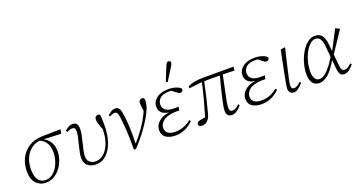

<svg xmlns="http://www.w3.org/2000/svg" viewBox="-45 -1413 3856 2072"><g transform="rotate(-20 1882.5 -377.0)"><path d="M217 13Q153 13 109 -33Q65 -79 65 -170Q65 -255 99 -322.5Q133 -390 197.5 -430Q262 -470 351 -472L561 -476L554 -428L353 -436Q399 -415 425.5 -369.5Q452 -324 452 -266Q452 -218 435.5 -168.5Q419 -119 388 -78Q357 -37 314 -12Q271 13 217 13ZM114 -174Q114 -90 145.5 -52.5Q177 -15 224 -15Q265 -15 298.5 -37.5Q332 -60 356 -97Q380 -134 393 -178.5Q406 -223 406 -267Q406 -333 380 -376.5Q354 -420 306 -437Q247 -429 204 -393Q161 -357 137.5 -301Q114 -245 114 -174Z M793 13Q740 13 702.5 -16.5Q665 -46 665 -110Q665 -136 673 -174.5Q681 -213 692 -255.5Q703 -298 711 -335.5Q719 -373 719 -398Q719 -424 708.5 -433Q698 -442 684 -442Q658 -442 621 -423L612 -441Q640 -465 660 -475Q680 -485 702 -485Q734 -485 748.5 -464.5Q763 -444 763 -406Q763 -379 755 -339Q747 -299 736 -255.5Q725 -212 717 -173Q709 -134 709 -110Q709 -70 734 -45Q759 -20 802 -20Q852 -20 894.5 -55.5Q937 -91 963.5 -158.5Q990 -226 991 -321Q971 -371 963.5 -396.5Q956 -422 956 -440Q956 -464 968.5 -474.5Q981 -485 994 -485Q1004 -485 1009.5 -481.5Q1015 -478 1019 -470Q1021 -452 1022 -421Q1023 -390 1023 -353Q1023 -248 995 -165.5Q967 -83 915.5 -35Q864 13 793 13Z M1231 0Q1233 -127 1227.5 -208.5Q1222 -290 1215 -351Q1211 -391 1205.5 -410Q1200 -429 1191.5 -435.5Q1183 -442 1171 -442Q1158 -442 1144 -437Q1130 -432 1112 -423L1103 -441Q1132 -464 1150.5 -474.5Q1169 -485 1191 -485Q1226 -485 1239.5 -458Q1253 -431 1260 -368Q1268 -308 1271 -230.5Q1274 -153 1271 -52Q1394 -190 1457 -320Q1466 -339 1473 -356L1468 -391Q1467 -402 1465 -416Q1463 -430 1463 -439Q1463 -465 1473.5 -477Q1484 -489 1500 -489Q1516 -489 1524 -481Q1526 -476 1527.5 -469.5Q1529 -463 1529 -452Q1529 -430 1520.5 -396.5Q1512 -363 1485 -310Q1448 -239 1390.5 -159.5Q1333 -80 1256 1L1234 3Z M1706 13Q1643 13 1600.5 -14.5Q1558 -42 1558 -102Q1558 -152 1600.5 -193.5Q1643 -235 1725 -246Q1616 -261 1616 -351Q1616 -407 1665.5 -446Q1715 -485 1801 -485Q1850 -485 1891 -471Q1932 -457 1945 -436Q1944 -421 1936 -411.5Q1928 -402 1913 -402Q1897 -402 1868 -426L1828 -457Q1821 -458 1814.5 -458Q1808 -458 1801 -458Q1730 -458 1697.5 -428Q1665 -398 1665 -357Q1665 -315 1695.5 -291.5Q1726 -268 1792 -268Q1805 -268 1818 -268Q1831 -268 1843 -269L1835 -227Q1828 -228 1812.5 -228Q1797 -228 1790 -228Q1695 -224 1651.5 -188.5Q1608 -153 1608 -109Q1608 -68 1636.5 -47Q1665 -26 1716 -26Q1773 -26 1817 -43.5Q1861 -61 1901 -93L1915 -78Q1825 13 1706 13ZM1805 -568Q1822 -609 1838 -649Q1854 -689 1870 -729Q1878 -749 1886 -758Q1894 -767 1905 -767Q1917 -767 1923.5 -760Q1930 -753 1930 -743Q1930 -734 1925.5 -725Q1921 -716 1910 -697Q1888 -662 1866.5 -627.5Q1845 -593 1823 -558Z M2020 -415V-439Q2058 -456 2099.5 -464Q2141 -472 2199 -472H2549L2542 -429L2410 -433Q2388 -327 2373 -257Q2358 -187 2350 -144Q2342 -101 2342 -76Q2342 -51 2351 -40.5Q2360 -30 2378 -30Q2397 -30 2417 -42Q2437 -54 2456 -74L2468 -58Q2445 -30 2416 -8.5Q2387 13 2355 13Q2327 13 2310.5 -3.5Q2294 -20 2294 -57Q2294 -95 2314.5 -184.5Q2335 -274 2376 -433H2197Q2179 -347 2164 -284.5Q2149 -222 2137 -174.5Q2125 -127 2114 -85Q2087 11 2012 11Q1973 11 1973 -17Q1973 -28 1979 -35.5Q1985 -43 1991 -47Q2010 -52 2031 -56.5Q2052 -61 2073 -63Q2100 -155 2123.5 -242.5Q2147 -330 2169 -432Z M2696 13Q2633 13 2590.5 -14.5Q2548 -42 2548 -102Q2548 -152 2590.5 -193.5Q2633 -235 2715 -246Q2606 -261 2606 -351Q2606 -407 2655.5 -446Q2705 -485 2791 -485Q2840 -485 2881 -471Q2922 -457 2935 -436Q2934 -421 2926 -411.5Q2918 -402 2903 -402Q2887 -402 2858 -426L2818 -457Q2811 -458 2804.5 -458Q2798 -458 2791 -458Q2720 -458 2687.5 -428Q2655 -398 2655 -357Q2655 -315 2685.5 -291.5Q2716 -268 2782 -268Q2795 -268 2808 -268Q2821 -268 2833 -269L2825 -227Q2818 -228 2802.5 -228Q2787 -228 2780 -228Q2685 -224 2641.5 -188.5Q2598 -153 2598 -109Q2598 -68 2626.5 -47Q2655 -26 2706 -26Q2763 -26 2807 -43.5Q2851 -61 2891 -93L2905 -78Q2815 13 2696 13Z M3069 13Q3044 13 3027 -3Q3010 -19 3010 -53Q3010 -65 3013.5 -86Q3017 -107 3024 -144Q3031 -181 3043 -241L3089 -470L3134 -480L3141 -473L3113 -357Q3094 -277 3082.5 -225.5Q3071 -174 3064.5 -143.5Q3058 -113 3055.5 -97Q3053 -81 3053 -71Q3053 -48 3061 -39Q3069 -30 3084 -30Q3101 -30 3119 -40Q3137 -50 3162 -75L3173 -60Q3113 13 3069 13Z M3307 -138Q3307 -86 3325 -57Q3343 -28 3378 -28Q3456 -28 3568 -213L3558 -323Q3553 -392 3534 -422Q3515 -452 3480 -452Q3446 -452 3415 -423.5Q3384 -395 3359.5 -349Q3335 -303 3321 -247.5Q3307 -192 3307 -138ZM3360 12Q3314 12 3286 -22Q3258 -56 3258 -124Q3258 -184 3275.5 -247Q3293 -310 3324 -364Q3355 -418 3396.5 -451.5Q3438 -485 3486 -485Q3530 -485 3560 -454.5Q3590 -424 3598 -337L3605 -266L3721 -487L3765 -465V-459L3609 -224L3619 -120Q3624 -67 3633.5 -48Q3643 -29 3667 -30Q3685 -30 3704.5 -42.5Q3724 -55 3743 -74L3756 -60Q3732 -31 3704 -9Q3676 13 3646 13Q3613 13 3598.5 -10Q3584 -33 3579 -98L3572 -175Q3514 -75 3462.5 -31.5Q3411 12 3360 12Z"/></g></svg>

Font: Source Serif Pro Light
Style: Italic
Weight: 300
Italic angle: -12°
Designer: Frank Grießhammer
Foundry: Adobe Systems Incorporated
Version: Version 3.001;hotconv 1.0.111;makeotfexe 2.5.65597